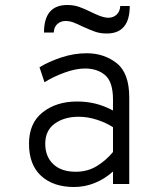

<svg xmlns="http://www.w3.org/2000/svg" viewBox="-20 -736 656 768"><path d="M96 -161Q96 -244 151 -287Q206 -330 288 -330Q327 -330 361.5 -321.5Q396 -313 432 -294V-337Q432 -408 401 -435Q370 -462 320 -462Q283 -462 238 -445.5Q193 -429 158 -407L138 -467Q176 -490 226 -506.5Q276 -523 327 -523Q396 -523 446.5 -483.5Q497 -444 497 -346V0H432V-50Q400 -21 360 -4.5Q320 12 276 12Q193 12 144.5 -32.5Q96 -77 96 -161ZM432 -128V-227Q405 -245 368 -257Q331 -269 295 -269Q237 -269 199 -241.5Q161 -214 161 -161Q161 -110 193 -79.5Q225 -49 283 -49Q330 -49 367 -71.5Q404 -94 432 -128ZM310 -630Q288 -641 273 -646.5Q258 -652 242 -652Q223 -652 209.5 -640Q196 -628 195 -606H156Q156 -716 249 -716Q275 -716 296.5 -708.5Q318 -701 346 -687Q350 -685 364.5 -678.5Q379 -672 391 -668.5Q403 -665 414 -665Q433 -665 446.5 -677.5Q460 -690 461 -712H499Q499 -602 407 -602Q381 -602 361 -609Q341 -616 310 -630Z"/></svg>

Font: Overpass Mono Light
Style: Regular
Weight: 300
Monospace: yes
Designer: Delve Withrington, Dave Bailey
Foundry: Delve Fonts
Version: Version 1.000;DELV;Overpass